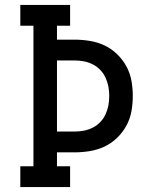

<svg xmlns="http://www.w3.org/2000/svg" viewBox="-20 -755 640 775"><path d="M62 0V-84H115V-651H62V-735H263V-651H210V-595H280Q311 -595 342 -590Q373 -585 401 -572Q429 -559 452 -537Q475 -515 490 -487.5Q505 -460 510.5 -429.5Q516 -399 516 -368Q516 -336 510.5 -305.5Q505 -275 490 -247.5Q475 -220 452 -198Q429 -176 401 -163Q373 -150 342 -145Q311 -140 280 -140H210V-84H263V0ZM210 -224H280Q299 -224 318 -227.5Q337 -231 354 -239.5Q371 -248 384.5 -262Q398 -276 406 -293.5Q414 -311 417.5 -329.5Q421 -348 421 -368Q421 -387 417.5 -405.5Q414 -424 406 -441.5Q398 -459 384.5 -473Q371 -487 354 -495.5Q337 -504 318 -507.5Q299 -511 280 -511H210Z"/></svg>

Font: Iosevka Curly Slab MdEx
Style: Regular
Weight: 500
Width: 7
Monospace: yes
Designer: Belleve Invis
Foundry: Belleve Invis
Version: Version 11.1.0; ttfautohint (v1.8.3)